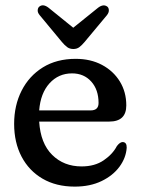

<svg xmlns="http://www.w3.org/2000/svg" viewBox="-20 -682 522 713"><path d="M449 -290.5Q449 -230.5 385.5 -230.5H125.5Q130.5 -149.5 173.8 -106.8Q217 -64 283 -64Q332 -64 365.2 -86.8Q398.5 -109.5 414 -139.5Q425.5 -154.5 435.5 -154.5Q451 -154 450.5 -133.5Q448 -96 423.8 -63Q399.5 -30 357 -9.5Q314.5 11 257.5 11Q188.5 11 138 -18.5Q87.5 -48 60 -100.5Q32.5 -153 32.5 -222Q32.5 -290.5 60.2 -345.2Q88 -400 139.2 -431.8Q190.5 -463.5 261 -463.5Q316.5 -463.5 358.8 -441Q401 -418.5 425 -379.5Q449 -340.5 449 -290.5ZM247.5 -409.5Q197.5 -409.5 164 -372.8Q130.5 -336 125.5 -272H316.5Q346 -272 346 -299.5Q346 -349 318.8 -379.2Q291.5 -409.5 247.5 -409.5ZM294 -526Q284 -514 274.8 -507Q265.5 -500 252.5 -500Q239 -500 229.5 -507Q220 -514 210 -526L127.5 -625.5Q119.5 -635 120 -643.8Q120.5 -652.5 125.5 -657Q139.5 -669 160 -653.5L252 -579L344.5 -653.5Q364.5 -668.5 379 -657Q384 -652.5 384.2 -643.8Q384.5 -635 377 -625.5Z"/></svg>

Font: Fraunces 72pt S100
Style: Regular
Weight: 400
Version: Version 1.000; ttfautohint (v1.8.3)